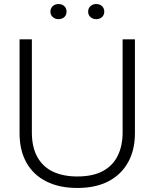

<svg xmlns="http://www.w3.org/2000/svg" viewBox="-20 -924 766 952"><path d="M363 8Q275 8 210.5 -24Q146 -56 111.5 -117Q77 -178 77 -263V-729H138V-267Q138 -194 165.5 -145Q193 -96 243.5 -72.5Q294 -49 363 -49Q440 -49 489.5 -75.5Q539 -102 563.5 -151.5Q588 -201 588 -267V-729H649V-263Q649 -181 615.5 -120Q582 -59 518.5 -25.5Q455 8 363 8ZM457 -829Q440 -829 428.5 -839.5Q417 -850 417 -866Q417 -883 428.5 -893.5Q440 -904 457 -904Q475 -904 486 -893.5Q497 -883 497 -866Q497 -850 486 -839.5Q475 -829 457 -829ZM270 -829Q253 -829 241.5 -839.5Q230 -850 230 -866Q230 -883 241.5 -893.5Q253 -904 270 -904Q288 -904 299 -893.5Q310 -883 310 -866Q310 -850 299 -839.5Q288 -829 270 -829Z"/></svg>

Font: Mona Sans Light
Style: Regular
Weight: 300
Designer: Deni Anggara
Foundry: GitHub
Version: Version 2.000